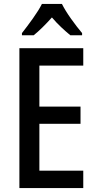

<svg xmlns="http://www.w3.org/2000/svg" viewBox="-20 -960 495 980"><path d="M405 0H79V-714H405V-625H181V-416H391V-328H181V-89H405ZM296 -940Q313 -906 342.5 -864.5Q372 -823 399 -791V-780H339Q317 -798 292.5 -821Q268 -844 245 -871Q221 -844 196.5 -820Q172 -796 152 -780H92V-791Q118 -824 148 -866Q178 -908 194 -940Z"/></svg>

Font: Noto Sans Gurmukhi Condensed Medium
Style: Regular
Weight: 500
Width: 3
Designer: Jelle Bosma - Monotype Design Team
Foundry: Monotype Imaging Inc.
Version: Version 2.004; ttfautohint (v1.8.4.7-5d5b)